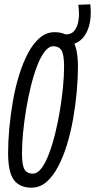

<svg xmlns="http://www.w3.org/2000/svg" viewBox="-20 -859 440 889"><path d="M125.7 10Q71.2 10 44.3 -25.8Q17.5 -61.7 17.5 -150.6Q17.5 -204.1 23.1 -265.7Q28.7 -327.3 39.7 -390.4Q50.8 -453.6 68.3 -510.7Q85.8 -567.8 109.7 -612.9Q133.5 -657.9 164.3 -684Q195.1 -710 232.7 -710Q287.3 -710 314.1 -674.4Q340.9 -638.7 340.9 -549.4Q340.9 -495.9 335.3 -434.3Q329.8 -372.7 318.7 -309.6Q307.6 -246.4 290.1 -189.3Q272.6 -132.2 248.8 -87.1Q224.9 -42.1 194.5 -16Q164 10 125.7 10ZM131.7 -55.1Q153.2 -55.1 171.8 -79.5Q190.4 -104 206.4 -146Q222.5 -188 235.4 -240.2Q248.3 -292.4 257.5 -348.1Q266.8 -403.8 271.7 -456.2Q276.7 -508.7 276.7 -550.6Q276.7 -606.5 264.8 -625.7Q252.9 -644.9 226.8 -644.9Q206.3 -644.9 187.2 -620.5Q168.1 -596 152 -554Q135.9 -512 123 -459.8Q110.1 -407.6 100.9 -351.9Q91.7 -296.2 86.7 -243.8Q81.8 -191.3 81.8 -149.4Q81.8 -93.5 93.7 -74.3Q105.6 -55.1 131.7 -55.1ZM279.3 -650.8 276.9 -700H287.6Q310.7 -700 324.6 -717Q338.6 -733.9 343.5 -765Q348.5 -796.1 342.4 -836.7L398 -839.1Q402.9 -797.1 397.4 -762.3Q391.8 -727.6 377.5 -702.7Q363.2 -677.8 340.9 -664.3Q318.6 -650.8 290 -650.8Z"/></svg>

Font: Georama
Style: Italic
Weight: 400
Width: 2
Italic angle: -9°
Designer: Jean-Baptiste Levee
Foundry: Production Type
Version: Version 1.000